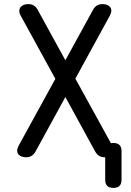

<svg xmlns="http://www.w3.org/2000/svg" viewBox="-20 -760 640 940"><path d="M517 -682 349 -375 523 -59Q528 -60 535 -60Q555 -60 565 -50Q575 -40 575 -20V120Q575 140 565 150Q555 160 535 160Q515 160 505 150Q495 140 495 120V10H493Q476 10 464.5 2.5Q453 -5 445 -20L300 -285L155 -20Q147 -5 135.5 2.5Q124 10 107 10Q96 10 86 6.5Q76 3 70 -4.5Q64 -12 64 -22.5Q64 -33 72 -48L251 -374L82 -682Q74 -696 74.5 -707Q75 -718 81 -725.5Q87 -733 97 -736.5Q107 -740 119 -740Q134 -740 145.5 -733Q157 -726 165 -711L300 -465L435 -711Q443 -726 454.5 -733Q466 -740 482 -740Q493 -740 503 -736.5Q513 -733 519 -725.5Q525 -718 525 -707.5Q525 -697 517 -682Z"/></svg>

Font: Maple Mono NF
Style: Regular
Weight: 400
Monospace: yes
Designer: subframe7536
Version: Version 7.000